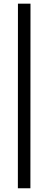

<svg xmlns="http://www.w3.org/2000/svg" viewBox="-20 -806 262 1039"><path d="M145 -786.1 144.5 212.9H76.7L77.1 -786.1Z"/></svg>

Font: XB Khoramshahr
Style: Oblique
Weight: 400
Italic angle: 12°
Designer: Behnam
Foundry: Irmug
Version: Version 8.005 2009